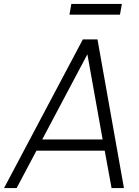

<svg xmlns="http://www.w3.org/2000/svg" viewBox="-38 -949 704 969"><path d="M567.5 -875H312.5L322 -929H577ZM490.5 -188.5H146L46 0H-17.5L380 -750H454L587.5 0H525ZM480 -245 403 -675 175 -245Z"/></svg>

Font: Russisch Sans Light
Style: Italic
Weight: 300
Italic angle: -10°
Designer: Michael Sharanda (font) & Cristiano Sobral (main changes)
Foundry: Michael Sharanda
Version: Version 2.00;September 8, 2020;FontCreator 13.0.0.2681 64-bi